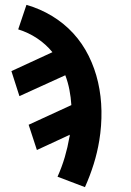

<svg xmlns="http://www.w3.org/2000/svg" viewBox="-20 -548 540 791"><path d="M330 223 217 180Q235 140 247 99Q259 58 266 17Q266 16 266.5 15.5Q267 15 267 14Q267 12 267 10.5Q267 9 268 7L132 70L98 -34L274 -115Q272 -147 266 -178Q260 -209 249 -238L60 -152L27 -255L196 -333Q169 -366 133 -390Q97 -414 55 -427L89 -528Q145 -512 194.5 -482Q244 -452 282 -410.5Q320 -369 345.5 -317.5Q371 -266 384 -209Q397 -152 398 -91Q399 -30 389 31Q381 80 366 128Q351 176 330 223Z"/></svg>

Font: Iosevka SS04 Extrabold Oblique
Style: Regular
Weight: 800
Italic angle: -9°
Monospace: yes
Designer: Belleve Invis
Foundry: Belleve Invis
Version: Version 19.0.0; ttfautohint (v1.8.4)